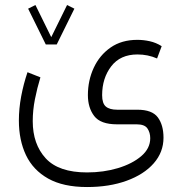

<svg xmlns="http://www.w3.org/2000/svg" viewBox="-20 -504 731 770"><path d="M163.6 -325.7 92.8 -469.2 122.1 -483.9 185.5 -355 249 -483.9 278.3 -469.2 207.5 -325.7ZM329.1 246.1Q233.9 246.1 173.3 212.2Q112.8 178.2 84.2 118.2Q55.7 58.1 55.7 -21Q55.7 -67.9 64.9 -117.4Q74.2 -167 90.3 -214.4L142.1 -193.8Q128.9 -150.9 120.1 -106.2Q111.3 -61.5 111.3 -18.1Q111.3 74.2 163.3 130.9Q215.3 187.5 329.1 187.5Q395.5 187.5 453.1 170.2Q510.7 152.8 546.6 122.1Q582.5 91.3 582.5 50.3Q582.5 27.8 571.3 11.2Q560.1 -5.4 528.3 -5.4H449.2Q383.3 -5.4 357.9 -38.6Q332.5 -71.8 332.5 -122.6Q332.5 -181.6 356 -232.2Q379.4 -282.7 423.6 -313.5Q467.8 -344.2 530.8 -344.2Q555.7 -344.2 580.8 -338.6Q606 -333 628.4 -318.8L609.9 -269.5Q573.2 -285.6 531.2 -285.6Q462.4 -285.6 426 -238Q389.6 -190.4 389.6 -122.1Q389.6 -89.4 404.5 -76.7Q419.4 -64 450.2 -64H530.8Q590.3 -64 613 -33.2Q635.7 -2.4 635.7 48.3Q635.7 106.4 596.4 151.1Q557.1 195.8 487.8 220.9Q418.5 246.1 329.1 246.1Z"/></svg>

Font: Vazirmatn UI FD ExtraLight
Style: Regular
Weight: 200
Designer: Saber Rastikerdar
Foundry: Saber Rastikerdar
Version: Version 33.003